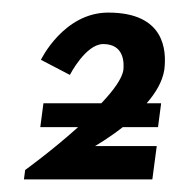

<svg xmlns="http://www.w3.org/2000/svg" viewBox="-20 -285 282 305"><path d="M144 -215C178 -215 177 -184 176 -174C174 -160 160 -141 141 -121H49L44 -83H104C63 -46 20 -15 20 -15L18 0H222L229 -53H131C131 -53 152 -65 175 -83H231L236 -121H213C227 -137 238 -155 241 -174C245 -206 241 -265 152 -265C81 -265 45 -190 45 -190L91 -166C91 -166 116 -215 144 -215Z"/></svg>

Font: Hussar Tani
Style: DwaKurs
Weight: 700
Foundry: Cannot Into Space Fonts
Version: Version 0.92